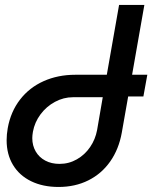

<svg xmlns="http://www.w3.org/2000/svg" viewBox="-20 -745 640 782"><path d="M7 -174Q7 -197.5 11.5 -223Q23.5 -290 61.5 -339.2Q99.5 -388.5 157.8 -414.5Q216 -440.5 286.5 -440.5H415L465 -725H568L518 -440.5H580L564 -352H502L476 -204.5Q464 -137.5 429 -87.5Q394 -37.5 340 -10.5Q286 16.5 218.5 16.5Q154.5 16.5 106.5 -7Q58.5 -30.5 32.8 -73.5Q7 -116.5 7 -174ZM111.5 -182.5Q111.5 -152 125.5 -128Q139.5 -104 164.5 -90.8Q189.5 -77.5 222.5 -77.5Q260.5 -77.5 293 -96Q325.5 -114.5 347 -146Q368.5 -177.5 375.5 -215.5L398.5 -349H277Q239 -349 204 -330.2Q169 -311.5 145 -279.2Q121 -247 114 -208Q111.5 -193 111.5 -182.5Z"/></svg>

Font: JuliaMono MediumItalic
Style: Regular
Weight: 500
Italic angle: -9°
Monospace: yes
Designer: cormullion
Foundry: corm
Version: Version 0.049; ttfautohint (v1.8.4)